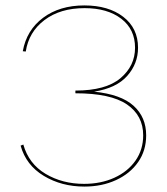

<svg xmlns="http://www.w3.org/2000/svg" viewBox="-20 -683 616 708"><path d="M519 -184Q519 -128 489.5 -85.5Q460 -43 408 -19Q356 5 291 5Q207 5 141.5 -34.5Q76 -74 56 -146L66 -150Q86 -79 148 -42Q210 -5 290 -5Q352 -5 401.5 -27.5Q451 -50 479.5 -90.5Q508 -131 508 -184Q508 -257 448 -298Q388 -339 258 -339V-349Q370 -349 424 -394.5Q478 -440 478 -507Q478 -575 427 -614Q376 -653 292 -653Q202 -653 144 -609Q86 -565 75 -493L64 -494Q78 -572 139 -617.5Q200 -663 291 -663Q380 -663 434.5 -621Q489 -579 489 -507Q489 -448 449 -403Q409 -358 327 -345Q426 -335 472.5 -293Q519 -251 519 -184Z"/></svg>

Font: Ysabeau Hairline
Style: Regular
Weight: 100
Designer: Christian Thalmann (Catharsis Fonts)
Version: Version 0.003